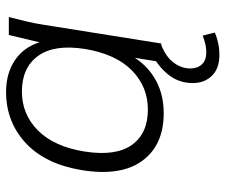

<svg xmlns="http://www.w3.org/2000/svg" viewBox="-75 -475 741 631"><g transform="rotate(-90 295.5 -159.5)"><path d="M239 8Q134 8 82.5 -62.5Q31 -133 52 -262Q72 -382 141.5 -446Q211 -510 309 -510Q370 -510 413 -481Q456 -452 472 -400L496 -501H555Q548 -473 541 -444.5Q534 -416 530 -389L468 0H407L421 -87Q392 -42 345.5 -17Q299 8 239 8ZM251 -44Q326 -44 379.5 -96.5Q433 -149 450 -250Q466 -351 427.5 -404.5Q389 -458 310 -458Q235 -458 182 -405Q129 -352 113 -252Q97 -150 134.5 -97Q172 -44 251 -44ZM430 191Q386 191 362 166.5Q338 142 338 103Q338 57 367 21.5Q396 -14 441 -34L463 0Q423 16 404.5 41.5Q386 67 386 95Q386 119 399.5 133.5Q413 148 440 148Q464 148 494 136L504 176Q491 182 471.5 186.5Q452 191 430 191Z"/></g></svg>

Font: Mulish Light
Style: Italic
Weight: 300
Italic angle: -9°
Designer: Vernon Adams
Foundry: Vernon Adams
Version: Version 3.603; ttfautohint (v1.8.3)